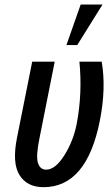

<svg xmlns="http://www.w3.org/2000/svg" viewBox="-20 -793 475 824"><path d="M178.2 -64.9Q217.8 -64.9 256.8 -127.4Q295.9 -190.4 309.6 -263.7Q334 -393.6 320.8 -528.3H416.5Q436 -414.6 408.7 -275.9Q352.1 10.3 167 10.3Q95.7 10.3 63.5 -42Q31.2 -94.2 53.2 -203.1L118.2 -528.3H214.8L149.9 -202.1Q133.8 -124.5 142.6 -94.7Q151.4 -64.9 178.2 -64.9ZM326.2 -773.4H419.9L311.5 -599.6H265.1Z"/></svg>

Font: RobotoCondensed-Italic
Style: Italic
Weight: 400
Designer: Google
Version: Version 1.200311; 2013